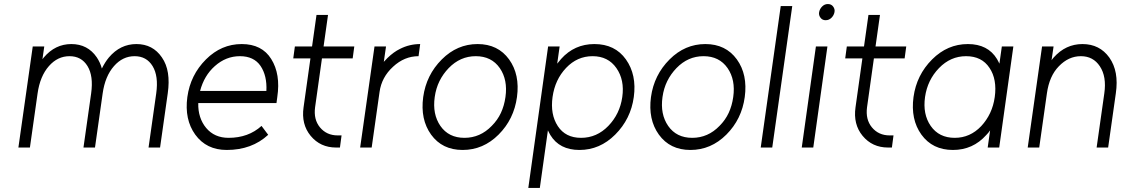

<svg xmlns="http://www.w3.org/2000/svg" viewBox="-20 -730 5560 950"><path d="M772 0 810 -268Q818 -324 811 -368.5Q804 -413 781 -446Q736 -512 655 -512Q575 -512 519 -446Q509 -434 500.5 -420.5Q492 -407 484 -391Q480 -406 473.5 -420Q467 -434 459 -446Q414 -512 333 -512Q253 -512 197 -446Q195 -444 193.5 -441.5Q192 -439 190 -437L199 -500H142L71 0H128L166 -268Q178 -353 222 -403Q265 -452 324 -452Q383 -452 413 -403Q443 -354 431 -268L393 0H450L488 -268Q500 -353 544 -403Q587 -452 646 -452Q705 -452 735 -403Q765 -354 753 -268L715 0Z M1348 -220 1352 -250Q1369 -363 1322 -438Q1276 -512 1176 -512Q1075 -512 999 -436Q922 -359 907 -250Q892 -139 946 -64Q1001 12 1102 12Q1226 12 1307 -63L1274 -107Q1209 -48 1111 -48Q1041 -48 1000 -97Q980 -121 970 -152Q960 -183 961 -220ZM1167 -452Q1236 -452 1269 -404Q1302 -355 1298 -280H970Q990 -356 1043 -403Q1098 -452 1167 -452Z M1546 -656 1524 -500H1439L1431 -441H1516L1482 -199Q1470 -115 1517 -58Q1565 0 1643 0H1662L1670 -60H1651Q1596 -60 1563 -100Q1531 -139 1539 -199L1573 -441H1725L1733 -500H1581L1603 -656Z M1833 -500 1762 0H1819L1858 -275Q1868 -348 1925 -400Q1981 -452 2051 -452L2059 -512Q2006 -512 1959 -488Q1928 -473 1897 -443Q1893 -439 1888.5 -434Q1884 -429 1879 -424L1890 -500Z M2334 -452Q2412 -452 2453 -393Q2493 -335 2481 -250Q2475 -207 2458.5 -171.5Q2442 -136 2413 -107Q2356 -48 2278 -48Q2200 -48 2159 -107Q2119 -165 2131 -250Q2137 -293 2154.5 -328.5Q2172 -364 2200 -393Q2257 -452 2334 -452ZM2343 -512Q2242 -512 2166 -436Q2089 -359 2074 -250Q2059 -139 2113 -64Q2168 12 2269 12Q2371 12 2447 -64Q2523 -140 2538 -250Q2553 -361 2499 -436Q2444 -512 2343 -512Z M2749 -500 2737 -415Q2742 -421 2747 -427Q2752 -433 2756 -438Q2822 -512 2921 -512Q3023 -512 3077 -436Q3131 -360 3116 -250Q3101 -141 3024 -64Q2948 12 2847 12Q2748 12 2703 -62Q2700 -67 2697 -73Q2694 -79 2691 -85L2651 200H2594L2692 -500ZM2855 -48Q2933 -48 2990 -107Q3047 -166 3059 -250Q3071 -334 3030 -393Q2989 -452 2912 -452Q2836 -452 2781 -394Q2726 -336 2714 -250Q2702 -164 2740 -106Q2778 -48 2855 -48Z M3461 -452Q3539 -452 3580 -393Q3620 -335 3608 -250Q3602 -207 3585.5 -171.5Q3569 -136 3540 -107Q3483 -48 3405 -48Q3327 -48 3286 -107Q3246 -165 3258 -250Q3264 -293 3281.5 -328.5Q3299 -364 3327 -393Q3384 -452 3461 -452ZM3470 -512Q3369 -512 3293 -436Q3216 -359 3201 -250Q3186 -139 3240 -64Q3295 12 3396 12Q3498 12 3574 -64Q3650 -140 3665 -250Q3680 -361 3626 -436Q3571 -512 3470 -512Z M3843 -700 3744 0H3801L3900 -700Z M3947 0H4004L4074 -500H4017ZM4109 -670Q4112 -685 4102 -698Q4093 -710 4076 -710Q4060 -710 4048 -698Q4036 -686 4033 -670Q4030 -655 4040 -642Q4049 -630 4065 -630Q4082 -630 4094 -642Q4106 -654 4109 -670Z M4277 -656 4255 -500H4170L4162 -441H4247L4213 -199Q4201 -115 4248 -58Q4296 0 4374 0H4393L4401 -60H4382Q4327 -60 4294 -100Q4262 -139 4270 -199L4304 -441H4456L4464 -500H4312L4334 -656Z M4937 -500 4925 -415Q4922 -421 4919 -427Q4916 -433 4913 -438Q4868 -512 4769 -512Q4668 -512 4592 -436Q4515 -359 4500 -250Q4485 -139 4539 -64Q4594 12 4695 12Q4794 12 4860 -62Q4865 -67 4870 -73Q4875 -79 4879 -85L4867 0H4924L4994 -500ZM4760 -452Q4838 -452 4876 -394Q4895 -366 4901.5 -329.5Q4908 -293 4902 -250Q4896 -207 4879 -171Q4862 -135 4835 -106Q4780 -48 4704 -48Q4626 -48 4585 -107Q4545 -165 4557 -250Q4569 -334 4626 -393Q4683 -452 4760 -452Z M5463 0 5501 -268Q5509 -323 5501 -367Q5493 -411 5469 -445Q5421 -512 5336 -512Q5253 -512 5194 -446Q5191 -443 5188.5 -439.5Q5186 -436 5183 -432L5193 -500H5136L5065 0H5122L5160 -268Q5172 -354 5219 -402Q5267 -452 5328 -452Q5389 -452 5422 -402Q5456 -351 5444 -268L5406 0Z"/></svg>

Font: Unageo
Style: Light-Italic
Weight: 300
Designer: Richard Sepsi
Foundry: Richard Sepsi
Version: Version 2.000